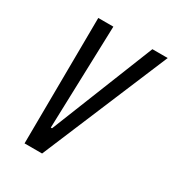

<svg xmlns="http://www.w3.org/2000/svg" viewBox="-131 -591 615 673"><g transform="rotate(30 176.5 -255.0)"><path d="M68 0 72 -510H133L120 -94H125L291 -510H353L139 0Z"/></g></svg>

Font: Saira Ultra Condensed
Style: Italic
Weight: 400
Width: 1
Italic angle: -12°
Designer: Hector Gatti with collaboration of the Omnibus-Type team
Foundry: Omnibus-Type
Version: Version 1.001; ttfautohint (v1.8)